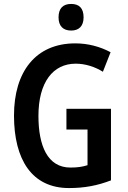

<svg xmlns="http://www.w3.org/2000/svg" viewBox="-20 -944 647 974"><path d="M341 -924C300 -924 277 -902 277 -856C277 -811 301 -789 341 -789C380 -789 404 -811 404 -856C404 -902 382 -924 341 -924ZM317 -392V-287H424V-106C398 -98 375 -94 337 -94C221 -94 175 -205 175 -356C175 -527 249 -621 364 -621C413 -621 462 -605 502 -580L541 -679C489 -707 427 -724 362 -724C160 -724 51 -579 51 -358C51 -134 142 10 330 10C410 10 475 -3 543 -29V-392Z"/></svg>

Font: Noto Sans Sinhala UI Condensed SemiBold
Style: Regular
Weight: 600
Width: 3
Designer: Jelle Bosma - Monotype Design Team
Foundry: Monotype Imaging Inc.
Version: Version 2.006